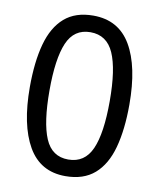

<svg xmlns="http://www.w3.org/2000/svg" viewBox="-83 -790 717 866"><g transform="rotate(10 275.5 -357.5)"><path d="M275 10Q160 10 104 -87.5Q48 -185 48 -358Q48 -474 70.5 -556Q93 -638 143 -681.5Q193 -725 275 -725Q391 -725 447.5 -628.5Q504 -532 504 -358Q504 -243 481.5 -160.5Q459 -78 408.5 -34Q358 10 275 10ZM275 -66Q350 -66 382 -138Q414 -210 414 -358Q414 -504 382 -576.5Q350 -649 275 -649Q200 -649 169 -576.5Q138 -504 138 -358Q138 -212 169 -139Q200 -66 275 -66Z"/></g></svg>

Font: ltamil85
Style: Book
Weight: 400
Designer: Jelle Bosma - Monotype Design Team
Foundry: Monotype Imaging Inc.
Version: Version 2.003